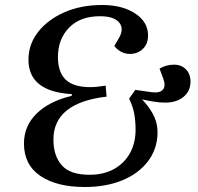

<svg xmlns="http://www.w3.org/2000/svg" viewBox="-20 -735 794 769"><path d="M320 14Q207 14 141.5 -30.5Q76 -75 76 -160Q76 -231 127 -280.5Q178 -330 267 -351L268 -358Q94 -368 94 -496Q94 -558 133 -607.5Q172 -657 238.5 -686Q305 -715 389 -715Q470 -715 521.5 -681Q573 -647 573 -593Q573 -559 552 -539Q531 -519 500 -519Q481 -519 464.5 -528Q448 -537 438 -551L456 -582Q478 -619 457.5 -644.5Q437 -670 380 -670Q301 -670 256.5 -624Q212 -578 212 -507Q212 -446 243 -416Q274 -386 342 -386Q356 -386 369.5 -387.5Q383 -389 403 -392L407 -348Q194 -323 194 -176Q194 -111 227.5 -73Q261 -35 338 -35Q396 -35 437.5 -58.5Q479 -82 501 -122.5Q523 -163 523 -215Q523 -250 517.5 -280Q512 -310 497 -340L522 -375L585 -366Q619 -361 632 -375.5Q645 -390 634 -420L619 -460Q645 -476 677 -476Q706 -476 724.5 -457.5Q743 -439 743 -408Q743 -370 715 -347Q687 -324 641 -324Q620 -324 595 -328Q570 -332 549 -337L558 -327Q583 -299 597.5 -268Q612 -237 611 -200Q609 -136 571.5 -87.5Q534 -39 469 -12.5Q404 14 320 14Z"/></svg>

Font: Literata 36pt Medium
Style: Italic
Weight: 500
Italic angle: -2°
Designer: Latin by Veronika Burian and Jose Scaglione. Greek by Irene Vlachou. Cyrillic by Vera Evstafieva
Foundry: TypeTogether
Version: Version 3.002